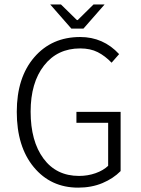

<svg xmlns="http://www.w3.org/2000/svg" viewBox="-20 -840 640 872"><path d="M304.2 -710 208 -819.8H256.8L329.1 -749H333L404.8 -819.8H455.1L358.9 -710ZM335 12.2Q210.4 12.2 133.3 -81.1Q56.2 -174.3 56.2 -332Q56.2 -487.8 135.5 -579.8Q214.8 -671.9 344.2 -671.9Q449.2 -671.9 521 -594.2L486.8 -555.2Q457.5 -585.9 424.1 -603Q390.6 -620.1 344.2 -620.1Q240.7 -620.1 179.9 -542.2Q119.1 -464.4 119.1 -333Q119.1 -198.7 177.5 -119.9Q235.8 -41 338.9 -41Q378.9 -41 414.1 -53.5Q449.2 -65.9 471.2 -86.9V-282.2H327.1V-332H527.8V-63Q494.6 -29.3 445.3 -8.5Q396 12.2 335 12.2Z"/></svg>

Font: Office Code Pro D Light
Style: Regular
Weight: 300
Designer: Nathan Rutzky & Paul D. Hunt
Foundry: Adobe Systems Incorporated
Version: Version 1.004;PS 001.004;hotconv 1.0.70;makeotf.lib2.5.58329